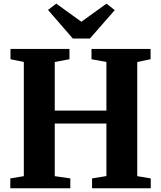

<svg xmlns="http://www.w3.org/2000/svg" viewBox="-20 -1004 859 1024"><path d="M107 -64.5V-673.5L36 -688V-743H350.5V-688L272 -673.5V-414H547.5V-673.5L468 -688V-743H783V-688L712 -673.5V-64.5L784 -52.5V0H471V-52.5L547.5 -65V-345H272V-64.5L355 -52.5V0H35V-52.5ZM368.5 -798.5 236 -951 280 -984.5 414 -888 548 -984.5 592 -950 459.5 -798.5Z"/></svg>

Font: Merriweather 48pt ExtraBold
Style: Regular
Weight: 800
Version: Version 2.100